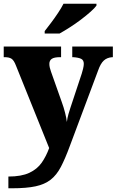

<svg xmlns="http://www.w3.org/2000/svg" viewBox="-22 -786 626 1031"><path d="M23 162Q93 162 135.5 142Q178 122 202 87.5Q226 53 242 9L64 -433Q53 -462 40 -470.5Q27 -479 3 -479H-2V-536H306V-479H301Q269 -479 256 -470Q243 -461 243 -443Q243 -433 245.5 -422.5Q248 -412 252 -401L309 -240Q320 -210 327.5 -180.5Q335 -151 337 -131Q340 -154 345.5 -173Q351 -192 356 -207L417 -391Q420 -400 424 -416.5Q428 -433 428 -443Q428 -463 414 -470Q400 -477 371 -479H366V-536H584V-479H581Q553 -477 535.5 -461Q518 -445 505 -408L353 -2Q328 66 305 110Q282 154 250 179Q218 204 169 214.5Q120 225 43 225H23ZM218 -619Q233 -638 252.5 -664Q272 -690 290 -717Q308 -744 319 -766H496V-756Q487 -743 464.5 -723Q442 -703 413 -681Q384 -659 353.5 -639.5Q323 -620 298 -606H218Z"/></svg>

Font: Noto Serif Sinhala ExtraBold
Style: Regular
Weight: 800
Designer: Jelle Bosma - Monotype Design Team
Foundry: Monotype Imaging Inc.
Version: Version 2.007; ttfautohint (v1.8.4.7-5d5b)